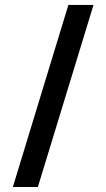

<svg xmlns="http://www.w3.org/2000/svg" viewBox="-20 -730 432 780"><path d="M359.9 -710 133.8 29.8H32.2L257.8 -710Z"/></svg>

Font: D-DIN-PRO SemiBold
Style: Bold
Weight: 600
Designer: datto
Foundry: CyberFei
Version: Version 1.000;hotconv 1.0.109;makeotfexe 2.5.65596